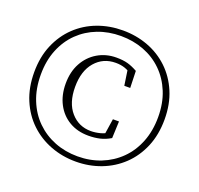

<svg xmlns="http://www.w3.org/2000/svg" viewBox="-130 -881 1074 1038"><g transform="rotate(20 407.0 -362.0)"><path d="M407 15Q330 15 262 -11Q194 -37 142.5 -86Q91 -135 61.5 -205Q32 -275 32 -363Q32 -451 61.5 -520.5Q91 -590 142.5 -639Q194 -688 262 -713.5Q330 -739 407 -739Q484 -739 552 -713.5Q620 -688 671.5 -639Q723 -590 752.5 -520.5Q782 -451 782 -363Q782 -275 752.5 -205Q723 -135 671.5 -86Q620 -37 552 -11Q484 15 407 15ZM407 -15Q479 -15 540.5 -39.5Q602 -64 648 -109.5Q694 -155 719.5 -219.5Q745 -284 745 -363Q745 -443 719 -506.5Q693 -570 647 -615Q601 -660 539.5 -683.5Q478 -707 407 -707Q336 -707 275 -683.5Q214 -660 168 -615.5Q122 -571 96 -507Q70 -443 70 -363Q70 -282 96 -217.5Q122 -153 168 -108Q214 -63 275 -39Q336 -15 407 -15ZM424 -140Q361 -140 313.5 -168Q266 -196 239.5 -246.5Q213 -297 213 -363Q213 -431 240.5 -481.5Q268 -532 316 -560.5Q364 -589 424 -589Q462 -589 489 -581.5Q516 -574 546 -557L549 -460H515L500 -561L533 -525Q508 -544 484 -552.5Q460 -561 430 -561Q358 -561 312.5 -508.5Q267 -456 267 -364Q267 -272 312.5 -220Q358 -168 428 -168Q454 -168 482.5 -175.5Q511 -183 536 -202L504 -170L519 -269H554L550 -172Q520 -154 489.5 -147Q459 -140 424 -140Z"/></g></svg>

Font: Noto Serif HK ExtraLight
Style: Regular
Weight: 200
Designer: Ryoko NISHIZUKA 西塚涼子 (kana & ideographs); Frank Grießhammer (Latin, Greek & Cyrillic); Wenlong ZHANG 张文龙 (bopomofo); San
Foundry: Adobe
Version: Version 2.002-H1;hotconv 1.1.0;makeotfexe 2.6.0